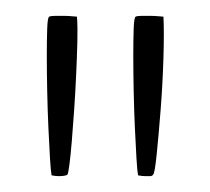

<svg xmlns="http://www.w3.org/2000/svg" viewBox="-20 -805 265 242"><path d="M65 -585Q63 -583 54 -583Q50 -583 45 -584Q44 -589 43 -605.5Q42 -622 41 -644Q40 -666 39.5 -690Q39 -714 39 -735Q39 -755 39.5 -769Q40 -783 42 -784Q44 -785 49.5 -785Q55 -785 60.5 -785Q66 -785 71 -784.5Q76 -784 77 -784Q78 -771 77.5 -752Q77 -733 76 -711Q75 -689 73.5 -667Q72 -645 70.5 -627Q69 -609 67.5 -597.5Q66 -586 65 -585ZM173 -585Q172 -583 169 -583Q166 -583 163 -583Q159 -583 154 -584Q153 -589 152 -605.5Q151 -622 150 -644Q149 -666 148.5 -690Q148 -714 148 -735Q148 -755 148.5 -769Q149 -783 151 -784Q153 -785 158.5 -785Q164 -785 169.5 -785Q175 -785 180 -784.5Q185 -784 186 -784Q187 -765 186 -732Q185 -699 182.5 -667Q180 -635 177.5 -610.5Q175 -586 173 -585Z"/></svg>

Font: Yanone Kaffeesatz Thin
Style: Regular
Weight: 250
Designer: Yanone
Foundry: Yanone Font Production. Not for release.
Version: Version 1.002